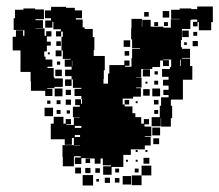

<svg xmlns="http://www.w3.org/2000/svg" viewBox="-20 -555 674 590"><path d="M586 -535H634V-487H629V-462H591V-487H587V-474H573V-488H586V-495H568V-493H565V-466H539V-432H536V-410H539V-405H564V-377H539V-375H564V-352H571V-310H542V-249H505V-230H509V-192H505V-166H475V-192H474V-167H446V-195H471V-230H475V-256H498V-263H482V-279H498V-292H481V-310H498V-319H478V-343H502V-349H506V-372H482V-370H499V-352H481V-369H472V-349H448V-343H414V-317H398V-316H415V-286H398V-284H413V-258H389V-252H357V-234H363V-228H387V-207H396V-195H414V-175H422V-189H438V-173H424V-166H445V-136H425V-134H443V-108H425V-96H382V-79H359V-42H323V-18H297V-44H321V-47H296V-68H289V-52H271V-68H257V-69H230V-51H210V-71H228V-75H208V-73H207V-44H173V-73H172V-109H207V-131H201V-110H179V-127H136V-175H145V-196H175V-175H182V-189H198V-173H184V-171H207V-194H225V-195H204V-227H225V-232H211V-250H229V-236H232V-251H230V-260H209V-282H230V-285H204V-311H200V-321H180V-341H200V-350H179V-372H197V-374H173V-400H169V-442H173V-458H168V-443H152V-459H167V-465H144V-488H141V-470H119V-492H137V-499H118V-523H137V-534H183V-531H210V-523H232V-499H213V-495H234V-471H240V-466H265V-441H270V-401H268V-383H302V-339H299V-312H298V-298H312V-329H316V-355H362V-369H378V-353H364V-350H384V-377H386V-405H410V-407H386V-434H383V-468H384V-497H416V-473H417V-494H443V-473H482V-470H505V-496H532V-497H506V-525H532V-529H568V-527H586ZM119 -260V-276H75V-305H74V-334H43V-400H19V-442H29V-462H51V-445H55V-462H51V-463H22V-499H26V-525H52V-529H88V-526H115V-496H89V-493H112V-469H89V-468H117V-445H122V-459H138V-443H124V-427H136V-415H124V-397H116V-381H120V-372H141V-350H126V-346H145V-318H147V-314H173V-288H147V-284H125V-282H141V-260ZM480 -521H500V-501H480ZM423 -518H437V-504H423ZM454 -487H466V-475H454ZM496 -487V-475H484V-487ZM540 -461H560V-441H540ZM574 -445V-457H586V-445ZM360 -431H380V-411H360ZM588 -413H572V-429H588ZM153 -414V-428H167V-414ZM554 -425V-417H546V-425ZM169 -382H151V-400H169ZM377 -398V-384H363V-398ZM133 -394V-388H127V-394ZM534 -372V-352H536V-372ZM201 -351H202V-368H201ZM155 -356V-366H165V-356ZM419 -342H441V-320H419ZM170 -321H150V-341H170ZM455 -326V-336H465V-326ZM200 -291H180V-311H200ZM466 -295H454V-307H466ZM427 -298V-304H433V-298ZM148 -283H172V-259H148ZM472 -259H448V-283H472ZM440 -261H420V-281H440ZM182 -279H198V-263H182ZM198 -233H182V-249H198ZM363 -248H377V-234H363ZM453 -248H467V-234H453ZM154 -247H166V-235H154ZM135 -246V-236H125V-246ZM403 -244V-238H397V-244ZM117 -224H143V-198H117ZM166 -205H154V-217H166ZM466 -217V-205H454V-217ZM195 -216V-206H185V-216ZM210 -162H230V-168H210ZM472 -139H448V-163H472ZM226 -140H210V-134H226ZM469 -112H451V-130H469ZM226 -108H208V-107H226ZM397 -94H403V-88H397ZM427 -88V-94H433V-88ZM439 -52H421V-70H439ZM257 -54H243V-68H257ZM367 -58V-64H373V-58ZM403 -58H397V-64H403ZM445 -16H415V-46H445ZM229 -22H211V-40H229ZM242 -23V-39H258V-23ZM287 -24H273V-38H287ZM334 -25V-37H346V-25ZM406 -25H394V-37H406ZM266 15H234V-17H266ZM415 14H385V-16H415ZM383 12H357V-14H383ZM318 7H302V-9H318ZM347 6H333V-8H347ZM284 3H276V-5H284Z"/></svg>

Font: Rubik-Storm
Style: Regular
Weight: 400
Designer: NaN (generative design), Hubert & Fischer (Rubik source font outlines)
Foundry: NaN, Hubert & Fischer
Version: Version 1.000